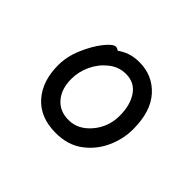

<svg xmlns="http://www.w3.org/2000/svg" viewBox="-77 -845 474 474"><g transform="rotate(45 160.0 -608.0)"><path d="M119 -725Q130 -733 144 -738Q158 -743 177 -743Q223 -743 253 -710Q283 -677 283 -615Q283 -580 268 -547.5Q253 -515 224.5 -494Q196 -473 154 -473Q100 -473 70 -506.5Q40 -540 40 -596Q40 -626 53 -656.5Q66 -687 82.5 -708Q99 -729 109 -729Q113 -729 119 -725ZM154 -518Q187 -518 211.5 -547Q236 -576 236 -615Q236 -652 220 -675.5Q204 -699 174 -699Q149 -699 129 -683Q109 -667 98 -643.5Q87 -620 87 -595Q87 -560 105 -539Q123 -518 154 -518Z"/></g></svg>

Font: Moon Stars Kai HW Light
Style: Regular
Weight: 300
Designer: GuiWonder
Version: Version 1.101